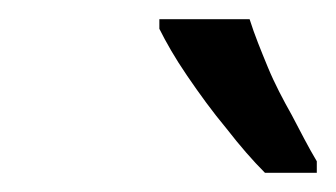

<svg xmlns="http://www.w3.org/2000/svg" viewBox="-20 -786 350 200"><path d="M310 -606H256C243 -619 230 -634 216 -652C201 -670 188 -688 175 -707C162 -726 153 -742 146 -756V-766H240C245 -750 252 -733 259 -716C266 -699 275 -682 284 -666C293 -649 301 -633 310 -618V-606Z"/></svg>

Font: NameLogos Sans
Style: Italic
Weight: 500
Version: Version 0.1